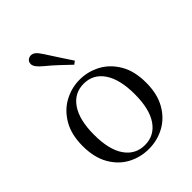

<svg xmlns="http://www.w3.org/2000/svg" viewBox="-236 -935 1067 1067"><g transform="rotate(-45 298.0 -401.5)"><path d="M297.5 14.6Q231.2 14.6 174.4 -15.9Q117.6 -46.5 83 -107.4Q48.4 -168.3 48.4 -257.8Q48.4 -347.6 84.1 -408.5Q119.7 -469.3 176.7 -500Q233.7 -530.6 297.5 -530.6Q362.2 -530.6 419.2 -500.1Q476.2 -469.5 511.9 -408.7Q547.5 -347.8 547.5 -257.8Q547.5 -168 512.4 -107.2Q477.3 -46.3 420.5 -15.8Q363.7 14.6 297.5 14.6ZM297.5 -16.4Q372 -16.4 414.7 -78.2Q457.4 -140.1 457.4 -256.6Q457.4 -373.4 414.7 -436.1Q372 -498.8 297.5 -498.8Q223.1 -498.8 180.3 -436.1Q137.5 -373.4 137.5 -256.6Q137.5 -140.1 180.3 -78.2Q223.1 -16.4 297.5 -16.4ZM353.4 -624 335.3 -610.1Q305 -639.2 274.3 -667.9Q243.7 -696.6 210.3 -723.8Q187.3 -742.9 176.9 -757Q166.5 -771.1 166.5 -783.8Q166.5 -800.3 177.4 -809.1Q188.3 -817.9 201.2 -817.9Q215.3 -817.9 227.8 -807.8Q240.3 -797.8 256.1 -773Q280.6 -734 305.4 -696.9Q330.2 -659.9 353.4 -624Z"/></g></svg>

Font: Noto Serif KR
Style: Regular
Weight: 200
Designer: Ryoko NISHIZUKA 西塚涼子 (kana & ideographs); Frank Grießhammer (Latin, Greek & Cyrillic); Wenlong ZHANG 张文龙 (bopomofo); San
Foundry: Adobe
Version: Version 2.001;hotconv 1.1.0;makeotfexe 2.6.0